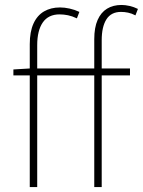

<svg xmlns="http://www.w3.org/2000/svg" viewBox="-20 -754 576 774"><path d="M100 0V-576Q100 -626 115 -659Q130 -692 157.5 -708Q185 -724 222 -724Q240 -724 260.5 -719.5Q281 -715 300 -706L290 -680Q271 -689 254 -692.5Q237 -696 220 -696Q175 -696 152.5 -663.5Q130 -631 130 -572V0ZM360 0V-596Q360 -643 373.5 -673.5Q387 -704 411.5 -719Q436 -734 470 -734Q485 -734 502.5 -730Q520 -726 536 -718L526 -692Q511 -700 496.5 -703Q482 -706 468 -706Q428 -706 409 -676Q390 -646 390 -592V0ZM34 -450V-474L100 -478H504V-450Z"/></svg>

Font: Source Sans Variable
Style: Regular
Weight: 200
Designer: Paul D. Hunt
Foundry: Adobe Systems Incorporated
Version: Version 3.006;hotconv 1.0.111;makeotfexe 2.5.65597